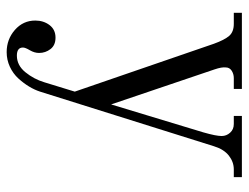

<svg xmlns="http://www.w3.org/2000/svg" viewBox="-104 -392 738 570"><g transform="rotate(90 265.0 -107.0)"><path d="M505.9 -456.1V-432.1H482.9Q460.9 -432.1 442.1 -417.5Q423.3 -402.8 414.1 -373L252 143.1Q246.6 159.7 236.8 175.8Q227.1 191.9 212.9 207.5Q198.7 223.1 178.2 232.7Q157.7 242.2 134.8 242.2Q96.7 242.2 68.8 217.8Q41 193.4 41 157.2Q41 132.8 54.4 115Q67.9 97.2 91.8 97.2Q114.3 97.2 125.7 112.1Q137.2 127 137.2 146Q137.2 159.7 129.2 173.3Q121.1 187 121.1 193.8Q121.1 211.9 145 211.9Q173.8 211.9 194.3 186.8Q214.8 161.6 224.1 130.9L252 40L109.9 -373Q98.6 -404.3 86.7 -418.2Q74.7 -432.1 50.8 -432.1H18.1V-456.1H244.1V-432.1H211.9Q199.7 -432.1 189.9 -425.8Q180.2 -419.4 180.2 -408.2Q178.7 -396.5 186 -375L290 -67.9L373 -341.8Q383.8 -379.4 383.8 -396Q383.8 -410.2 374 -421.1Q364.3 -432.1 348.1 -432.1H324.2V-456.1Z"/></g></svg>

Font: Flanker Steampunk
Style: Regular
Weight: 400
Designer: Alexey Kryukov, Leonardo Di Lena
Foundry: Alexey Kryukov, Leonardo Di Lena
Version: 1.210